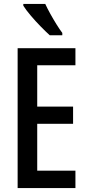

<svg xmlns="http://www.w3.org/2000/svg" viewBox="-20 -960 449 980"><path d="M365 0H70V-714H365V-627H170V-416H353V-328H170V-89H365ZM211 -940Q221 -918 236.5 -890Q252 -862 268.5 -835.5Q285 -809 298 -792V-780H234Q215 -797 188 -824.5Q161 -852 136.5 -881Q112 -910 99 -931V-940Z"/></svg>

Font: Noto Sans Khmer UI ExtraCondensed Medium
Style: Regular
Weight: 500
Width: 2
Designer: Danh Hong and the Monotype Design Team
Foundry: Monotype Imaging Inc.
Version: Version 2.002; ttfautohint (v1.8.4.7-5d5b)